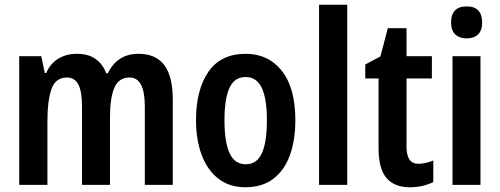

<svg xmlns="http://www.w3.org/2000/svg" viewBox="-20 -780 2109 810"><path d="M564 -553Q637 -553 673 -505.5Q709 -458 709 -358V0H591V-330Q591 -453 527 -453Q481 -453 462.5 -410Q444 -367 444 -284V0H326V-331Q326 -394 310.5 -423.5Q295 -453 263 -453Q214 -453 197 -404Q180 -355 180 -267V0H61V-543H154L169 -472H175Q192 -512 226 -532.5Q260 -553 304 -553Q353 -553 383.5 -531Q414 -509 428 -471H435Q475 -553 564 -553Z M1226 -273Q1226 -190 1203.5 -126.5Q1181 -63 1134 -26.5Q1087 10 1015 10Q948 10 901.5 -26Q855 -62 831 -126Q807 -190 807 -273Q807 -402 859.5 -477.5Q912 -553 1017 -553Q1112 -553 1169 -481Q1226 -409 1226 -273ZM927 -272Q927 -181 948.5 -134Q970 -87 1017 -87Q1064 -87 1085 -134Q1106 -181 1106 -273Q1106 -363 1084.5 -409Q1063 -455 1016 -455Q969 -455 948 -409Q927 -363 927 -272Z M1445 0H1326V-760H1445Z M1745 -89Q1774 -89 1808 -103V-12Q1788 -2 1763 4Q1738 10 1709 10Q1644 10 1610.5 -29Q1577 -68 1577 -156V-449H1521V-508L1585 -542L1616 -661H1695V-543H1802V-449H1695V-161Q1695 -89 1745 -89Z M1949 -753Q2014 -753 2014 -685Q2014 -651 1996.5 -634.5Q1979 -618 1949 -618Q1919 -618 1901 -634.5Q1883 -651 1883 -685Q1883 -753 1949 -753ZM2007 -543V0H1889V-543Z"/></svg>

Font: Avrile Sans Condensed SemiBold
Style: Regular
Weight: 600
Width: 3
Designer: Monotype Design Team
Foundry: Monotype Imaging Inc.
Version: Version 2.001;September 10, 2019;FontCreator 11.5.0.2425 64-